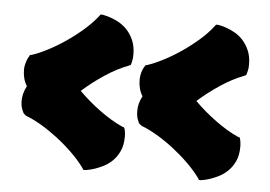

<svg xmlns="http://www.w3.org/2000/svg" viewBox="-40 -628 769 546"><g transform="rotate(5 345.0 -355.0)"><path d="M323.2 -256.8Q323.2 -255.9 324.2 -251Q325.2 -246.1 325.2 -236.8Q325.2 -212.9 317.4 -196Q309.6 -179.2 297.9 -167.7Q286.1 -156.2 272.5 -149.4Q258.8 -142.6 247.6 -138.9Q236.3 -135.3 228.8 -134Q221.2 -132.8 222.2 -132.8H215.8L211.9 -139.2Q197.3 -159.2 176.5 -179.4Q155.8 -199.7 132.3 -217.8Q108.9 -235.8 85 -250Q61 -264.2 40 -272L33.2 -277.8Q32.2 -278.8 28.1 -288.6Q23.9 -298.3 23.9 -314Q23.9 -323.2 26.4 -333.5Q28.8 -343.8 35.2 -356Q22.9 -375.5 22.9 -401.9Q22.9 -410.2 24.7 -417.2Q26.4 -424.3 28.3 -429.4Q30.3 -434.6 32 -437.5Q33.7 -440.4 34.2 -440.9L36.1 -444.8L41 -445.8Q61 -452.1 85.9 -465.1Q110.8 -478 136 -495.1Q161.1 -512.2 183.8 -532Q206.5 -551.8 222.2 -571.8L226.1 -577.1H231.9Q231 -577.1 237.8 -575.9Q244.6 -574.7 255.4 -571Q266.1 -567.4 279.1 -560.3Q292 -553.2 303 -541.5Q314 -529.8 321.5 -512.7Q329.1 -495.6 329.1 -472.2Q329.1 -461.4 327.6 -455.3Q326.2 -449.2 326.2 -448.2L324.2 -441.9L317.9 -439Q285.6 -426.8 251.7 -404.3Q217.8 -381.8 189 -356Q202.6 -342.3 218 -329.1Q233.4 -315.9 249.8 -304Q266.1 -292 282.7 -282Q299.3 -272 314.9 -265.1L320.8 -263.2ZM652.8 -256.8Q652.8 -255.9 653.8 -251Q654.8 -246.1 654.8 -236.8Q654.8 -212.9 647 -196Q639.2 -179.2 627.4 -167.7Q615.7 -156.2 602.1 -149.4Q588.4 -142.6 577.1 -138.9Q565.9 -135.3 558.6 -134Q551.3 -132.8 551.8 -132.8H545.9L542 -139.2Q527.3 -159.2 506.6 -179.4Q485.8 -199.7 462.4 -217.8Q439 -235.8 415 -250Q391.1 -264.2 370.1 -272L362.8 -277.8Q361.8 -278.8 357.9 -288.6Q354 -298.3 354 -314Q354 -323.2 356.4 -333.5Q358.9 -343.8 365.2 -356Q353 -375.5 353 -401.9Q353 -410.2 354.5 -417.2Q356 -424.3 357.9 -429.4Q359.9 -434.6 361.6 -437.5Q363.3 -440.4 363.8 -440.9L366.2 -444.8L371.1 -445.8Q390.6 -452.1 415.8 -465.1Q440.9 -478 466.1 -495.1Q491.2 -512.2 513.9 -532Q536.6 -551.8 551.8 -571.8L556.2 -577.1H562Q561 -577.1 567.9 -575.9Q574.7 -574.7 585.4 -571Q596.2 -567.4 609.1 -560.3Q622.1 -553.2 633.1 -541.5Q644 -529.8 651.6 -512.7Q659.2 -495.6 659.2 -472.2Q659.2 -461.4 657.5 -455.3Q655.8 -449.2 655.8 -448.2L653.8 -441.9L647.9 -439Q615.7 -426.8 581.8 -404.3Q547.9 -381.8 519 -356Q532.7 -342.3 548.1 -329.1Q563.5 -315.9 579.8 -304Q596.2 -292 612.8 -282Q629.4 -272 645 -265.1L650.9 -263.2Z"/></g></svg>

Font: Hanalei Fill
Style: Regular
Weight: 400
Version: Version 1.000